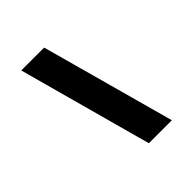

<svg xmlns="http://www.w3.org/2000/svg" viewBox="-215 -839 1080 1080"><g transform="rotate(-45 325.0 -299.5)"><path d="M347 99 129 -698H311L530 99Z"/></g></svg>

Font: Azeret Mono ExtraBold
Style: Italic
Weight: 800
Italic angle: -12°
Designer: Martin Vácha
Foundry: Displaay
Version: Version 1.000; Glyphs 3.0.3, build 3074